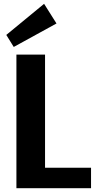

<svg xmlns="http://www.w3.org/2000/svg" viewBox="-20 -986 503 1006"><path d="M183 -107H457V0H66V-700H216V-24ZM276 -863 52 -740 13 -803 211 -966Z"/></svg>

Font: Pathway Extreme SemiCondensed
Style: Bold
Weight: 700
Width: 4
Version: Version 1.001;gftools[0.9.26]